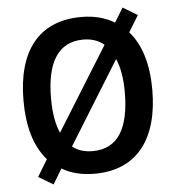

<svg xmlns="http://www.w3.org/2000/svg" viewBox="-55 -803 822 897"><g transform="rotate(-5 356.0 -354.5)"><path d="M658 -358C658 -476 630 -571 574 -634L621 -711L553 -752L512 -685C470 -711 418 -725 357 -725C153 -725 54 -587 54 -359C54 -240 80 -145 139 -77L91 2L160 43L203 -28C244 -3 296 10 356 10C558 10 658 -131 658 -358ZM183 -358C183 -524 237 -619 357 -619C396 -619 428 -608 454 -586L211 -195C192 -237 183 -292 183 -358ZM529 -358C529 -191 476 -96 356 -96C318 -96 286 -106 261 -126L502 -515C520 -475 529 -421 529 -358Z"/></g></svg>

Font: Noto Sans Arabic SemCond SemBd
Style: Regular
Weight: 600
Width: 4
Designer: Monotype Design Team, Nadine Chahine, Nizar Qandah and Khaled Hosny
Foundry: Monotype Imaging Inc.
Version: Version 2.012